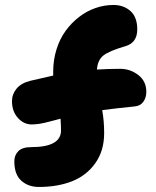

<svg xmlns="http://www.w3.org/2000/svg" viewBox="-20 -700 622 765"><path d="M134.8 44.9Q92.8 44.9 64.9 20Q37.1 -4.9 37.1 -57.1Q37.1 -82 53.2 -97.9Q69.3 -113.8 104 -113.8Q223.1 -113.8 223.1 -180.2Q223.1 -198.7 221.2 -227.1Q213.9 -225.1 197.8 -220.9Q181.6 -216.8 175.5 -215.1Q169.4 -213.4 157.7 -210.7Q146 -208 139.2 -207Q132.3 -206.1 123.5 -205.1Q114.7 -204.1 106.9 -204.1Q74.7 -204.1 51.3 -230.2Q27.8 -256.3 27.8 -296.9Q27.8 -324.7 45.9 -346.7Q64 -368.7 100.1 -377.9Q172.9 -395 191.9 -398.9V-414.1Q191.9 -460.9 205.1 -503.2Q218.3 -545.4 241.5 -577.1Q264.6 -608.9 294.9 -632.3Q325.2 -655.8 360.4 -668Q395.5 -680.2 432.1 -680.2Q472.7 -680.2 499.8 -656Q526.9 -631.8 526.9 -583Q526.9 -529.8 480 -516.1Q413.6 -496.6 391.4 -478.5Q369.1 -460.4 366.2 -422.9Q412.1 -425.8 459 -425.8Q499 -425.8 531 -401.1Q563 -376.5 563 -334Q563 -311 551 -294.4Q539.1 -277.8 516.1 -275.9Q442.9 -268.6 387.2 -261.2Q395 -218.3 395 -169.9Q395 -99.6 360.1 -50.3Q325.2 -1 267.6 22Q210 44.9 134.8 44.9Z"/></svg>

Font: Shantell Sans Bouncy
Style: Regular
Weight: 800
Designer: Stephen Nixon, Anya Danilova, Shantell Martin
Foundry: Arrow Type
Version: Version 1.006;[9816181b4]